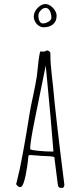

<svg xmlns="http://www.w3.org/2000/svg" viewBox="-20 -920 401 949"><path d="M195.8 -785.2Q224.6 -785.2 242.2 -800Q259.8 -814.9 259.8 -842.3Q259.8 -854.5 251.5 -868.2Q243.2 -881.8 230.2 -890.9Q217.3 -899.9 205.1 -899.9Q190.9 -899.9 177.5 -890.6Q164.1 -881.3 155.5 -866.9Q147 -852.5 147 -837.9Q147 -824.7 153.8 -812.5Q160.6 -800.3 171.9 -792.7Q183.1 -785.2 195.8 -785.2ZM205.1 -880.9Q218.8 -880.9 226.3 -866.2Q233.9 -851.6 233.9 -832Q233.9 -821.3 219.5 -812.7Q205.1 -804.2 191.9 -804.2Q182.6 -804.2 177.7 -812Q172.9 -818.8 171.4 -825.9Q169.9 -833 169.9 -843.3Q169.9 -856.4 181.4 -868.7Q192.9 -880.9 205.1 -880.9ZM162.6 -151.4Q188 -148.9 199.2 -148.9Q230.5 -148.9 248.5 -144L265.1 -13.2Q266.6 -2.4 268.6 2Q270.5 6.3 274.9 7.6Q279.3 8.8 290 8.8Q297.9 4.4 297.9 -5.9V-8.8Q254.4 -352.1 242.2 -493.2L236.3 -545.9Q232.4 -580.1 230.7 -603.8Q229 -627.4 229 -655.8Q229 -662.1 223.4 -666.5Q217.8 -670.9 210.9 -670.9Q205.1 -665 192.9 -665Q189 -665 186 -665.5L179.2 -666Q176.8 -661.6 172.9 -636.2Q170.4 -622.6 168 -595.7L166 -579.6L162.1 -543Q157.2 -511.2 144.5 -450.2Q131.3 -390.6 127 -362.8L116.2 -296.9L110.4 -261.7Q106.9 -239.3 103.5 -221.2L92.3 -159.2Q78.6 -82 62 -18.1L61 -15.1L60.1 -12.2Q60.1 -6.3 66.9 -0.7Q73.7 4.9 80.1 4.9Q87.9 4.9 95.2 -12.2Q101.6 -28.8 106.9 -54.2Q115.7 -100.6 118.2 -126L120.1 -146Q120.6 -146.5 120.6 -147.5Q120.6 -148.4 121.1 -149.4Q121.6 -151.9 123 -152.8Q124.5 -153.8 127.9 -153.8Q137.2 -153.8 162.6 -151.4ZM151.9 -329.1Q154.3 -338.9 206.1 -596.2Q236.8 -275.9 244.1 -170.9H233.9Q206.1 -170.9 167.5 -174.8Q128.9 -178.7 128.9 -183.6Q128.9 -215.3 151.9 -329.1Z"/></svg>

Font: Amatica SC
Style: Regular
Weight: 400
Version: Version 2.000